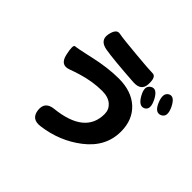

<svg xmlns="http://www.w3.org/2000/svg" viewBox="-193 -1065 1385 1385"><g transform="rotate(45 500.0 -372.5)"><path d="M370 65Q286 76 276 -4Q267 -84 351 -93Q636 -123 636 -324Q636 -369 604 -398Q569 -430 506 -430Q408 -430 304 -398Q265 -386 227 -372Q157 -347 138 -432Q119 -517 139 -519Q159 -521 182 -526Q222 -534 230 -536Q238 -538 280 -547Q417 -578 527 -578Q655 -578 731 -510Q809 -439 809 -318Q809 -162 672 -57Q542 43 370 65ZM707 -702Q705 -628 620 -633Q399 -648 318 -662Q235 -676 248 -748Q262 -820 303.5 -811.5Q345 -803 494 -790Q634 -777 672 -777Q710 -777 707 -702ZM929 -606Q883 -586 853 -658Q823 -731 864 -753Q904 -774 940 -701Q975 -627 929 -606ZM730 -604Q691 -673 734 -699Q776 -725 814 -652Q851 -579 810 -557Q768 -536 730 -604Z"/></g></svg>

Font: Resource Han Rounded JP Heavy
Style: Regular
Weight: 900
Designer: Cyano Hao (round all glyphs); Ryoko NISHIZUKA 西塚涼子 (kana, bopomofo & ideographs); Paul D. Hunt (Latin, Greek & Cyrillic)
Foundry: Cyano Hao
Version: 0.990